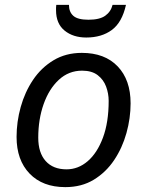

<svg xmlns="http://www.w3.org/2000/svg" viewBox="-20 -760 603 788"><path d="M248 8Q155 8 101.5 -47.5Q48 -103 48 -198Q48 -260 65 -321Q82 -382 115.5 -432Q149 -482 199.5 -512.5Q250 -543 316 -543Q410 -543 463 -487.5Q516 -432 516 -336Q516 -275 499 -214Q482 -153 448.5 -103Q415 -53 365 -22.5Q315 8 248 8ZM253 -65Q301 -65 340 -98.5Q379 -132 402.5 -195Q426 -258 426 -346Q426 -376 415.5 -404.5Q405 -433 381 -451.5Q357 -470 317 -470Q262 -470 221.5 -432.5Q181 -395 159 -332.5Q137 -270 137 -195Q137 -133 167.5 -99Q198 -65 253 -65ZM334 -606Q280 -606 245 -634.5Q210 -663 210 -718Q210 -723 210 -728.5Q210 -734 211 -740H263Q263 -711 281 -695Q299 -679 343 -679Q389 -679 412 -695.5Q435 -712 442 -740H497Q481 -668 439 -637Q397 -606 334 -606Z"/></svg>

Font: Manna Sans
Style: Italic
Weight: 400
Italic angle: -12°
Designer: Monotype Design Team
Foundry: Monotype Imaging Inc.
Version: Version 2.001.1; ttfautohint (v1.8.2)